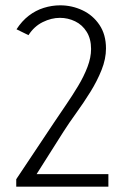

<svg xmlns="http://www.w3.org/2000/svg" viewBox="-20 -702 479 721"><path d="M41 -1V-29L183 -242Q203 -272 227 -307Q251 -342 273 -378.5Q295 -415 308.5 -450.5Q322 -486 322 -518Q322 -556 305.5 -582.5Q289 -609 262 -622Q235 -635 205 -635Q173 -635 140.5 -619Q108 -603 87 -570L42 -592Q62 -623 88 -643Q114 -663 144.5 -672.5Q175 -682 206 -682Q250 -682 289.5 -663.5Q329 -645 353.5 -608.5Q378 -572 378 -520Q378 -481 361.5 -439.5Q345 -398 319.5 -357Q294 -316 266.5 -278Q239 -240 218 -207L111 -38L105 -48H387V-1Z"/></svg>

Font: Yaldevi ExtraLight Light
Style: Regular
Weight: 300
Version: Version 1.100